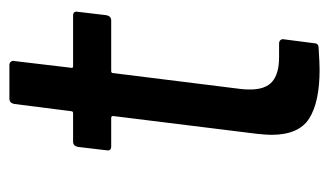

<svg xmlns="http://www.w3.org/2000/svg" viewBox="-162 -518 683 398"><g transform="rotate(-90 179.0 -319.5)"><path d="M335 -430H230Q226 -430 226 -426L193 -161Q192 -154 192 -142Q192 -110 208.5 -96Q225 -82 259 -82H287Q292 -82 294.5 -79Q297 -76 296 -72L288 -10Q288 0 278 0Q246 2 233 2Q166 2 132 -19.5Q98 -41 98 -98Q98 -107 100 -127L137 -426Q137 -430 133 -430H74Q64 -430 66 -440L73 -499Q75 -509 84 -509H143Q147 -509 147 -513L162 -631Q164 -641 173 -641H243Q247 -641 249.5 -638Q252 -635 251 -631L237 -513Q236 -512 237 -510.5Q238 -509 240 -509H345Q355 -509 353 -499L346 -440Q344 -430 335 -430Z"/></g></svg>

Font: Barlow Medium
Style: Italic
Weight: 500
Italic angle: -7°
Designer: Jeremy Tribby
Foundry: Tribby Type
Version: Version 1.408